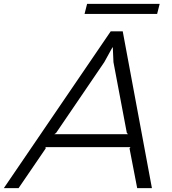

<svg xmlns="http://www.w3.org/2000/svg" viewBox="-74 -972 889 992"><path d="M207 -278.8H586.9L581.1 -286.1L512.2 -650.9L508.8 -727.1H506.8L464.8 -650.9L215.8 -285.2ZM560.1 -810.1 710.9 0H634.8L595.2 -205.1L600.1 -211.9H161.1L162.1 -205.1L22 0H-54.2L498 -810.1ZM751 -952.1 737.8 -899.9H362.8L376 -952.1Z"/></svg>

Font: Sinkin Sans 300 Light Italic
Style: Regular
Weight: 300
Italic angle: -112°
Designer: Keith Bates
Foundry: K-Type
Version: Sinkin Sans (version 1.0)  by Keith Bates   •   © 2014   www